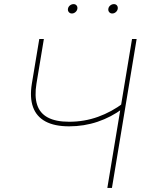

<svg xmlns="http://www.w3.org/2000/svg" viewBox="-20 -918 726 938"><path d="M317.9 -300.8Q246.6 -300.8 202.4 -324.5Q158.2 -348.1 141.4 -394.8Q124.5 -441.4 135.7 -509.8L171.9 -727.5H194.3L158.2 -509.8Q147.9 -447.8 161.4 -406.2Q174.8 -364.7 213.6 -344Q252.4 -323.2 317.9 -323.2Q392.1 -323.2 458.7 -347.2Q525.4 -371.1 584 -415.5L579.1 -387.2Q523.4 -345.7 457 -323.2Q390.6 -300.8 317.9 -300.8ZM504.4 0 625 -727.5H647.5L526.9 0ZM528.3 -852.1Q519 -852.1 513.4 -858.9Q507.8 -865.7 509.3 -875Q510.7 -884.8 518.8 -891.4Q526.9 -897.9 536.6 -897.9Q545.9 -897.9 551.3 -891.4Q556.6 -884.8 555.2 -875Q553.7 -865.7 545.9 -858.9Q538.1 -852.1 528.3 -852.1ZM331.1 -852.1Q321.8 -852.1 316.2 -858.9Q310.5 -865.7 312 -875Q313.5 -884.8 321.5 -891.4Q329.6 -897.9 339.4 -897.9Q348.6 -897.9 354 -891.4Q359.4 -884.8 357.9 -875Q356.4 -865.7 348.6 -858.9Q340.8 -852.1 331.1 -852.1Z"/></svg>

Font: Inter Thin
Style: Italic
Weight: 250
Italic angle: -9.3988°
Designer: Rasmus Andersson
Foundry: rsms
Version: Version 4.001;git-66647c0bb